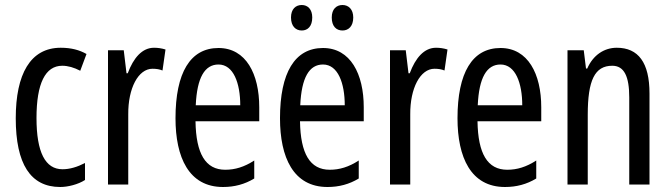

<svg xmlns="http://www.w3.org/2000/svg" viewBox="-20 -738 2681 768"><path d="M221 10C251 10 292 0 320 -18V-86C289 -70 259 -61 230 -61C161 -61 126 -129 126 -266C126 -404 161 -475 229 -475C252 -475 276 -468 301 -455L326 -522C298 -538 265 -547 223 -547C101 -547 43 -441 43 -265C43 -82 102 10 221 10Z M596 -547C549 -547 514 -507 491 -445H486L475 -537H412V0H493V-280C492 -385 533 -463 590 -463C605 -463 618 -461 630 -456L642 -540C626 -545 611 -547 596 -547Z M854 -546C741 -546 682 -447 682 -265C682 -109 735 10 872 10C918 10 959 -1 997 -24V-96C957 -70 920 -59 881 -59C802 -59 764 -123 762 -253H1017V-309C1017 -442 964 -546 854 -546ZM854 -480C914 -480 941 -405 941 -317H763C768 -428 799 -480 854 -480Z M1144 -668C1144 -633 1163 -616 1187 -616C1211 -616 1229 -633 1229 -668C1229 -701 1211 -718 1187 -718C1163 -718 1144 -702 1144 -668ZM1307 -668C1307 -633 1325 -616 1350 -616C1374 -616 1393 -633 1393 -668C1393 -701 1374 -718 1350 -718C1326 -718 1307 -702 1307 -668ZM1272 -546C1159 -546 1100 -447 1100 -265C1100 -109 1153 10 1290 10C1336 10 1377 -1 1415 -24V-96C1375 -70 1338 -59 1299 -59C1220 -59 1182 -123 1180 -253H1435V-309C1435 -442 1382 -546 1272 -546ZM1272 -480C1332 -480 1359 -405 1359 -317H1181C1186 -428 1217 -480 1272 -480Z M1724 -547C1677 -547 1642 -507 1619 -445H1614L1603 -537H1540V0H1621V-280C1620 -385 1661 -463 1718 -463C1733 -463 1746 -461 1758 -456L1770 -540C1754 -545 1739 -547 1724 -547Z M1982 -546C1869 -546 1810 -447 1810 -265C1810 -109 1863 10 2000 10C2046 10 2087 -1 2125 -24V-96C2085 -70 2048 -59 2009 -59C1930 -59 1892 -123 1890 -253H2145V-309C2145 -442 2092 -546 1982 -546ZM1982 -480C2042 -480 2069 -405 2069 -317H1891C1896 -428 1927 -480 1982 -480Z M2447 -547C2396 -547 2352 -517 2329 -464H2324L2315 -537H2250V0H2331V-279C2331 -417 2359 -475 2429 -475C2477 -475 2497 -432 2497 -348V0H2578V-364C2578 -488 2533 -547 2447 -547Z"/></svg>

Font: Noto Sans Thai Looped ExtraCondensed
Style: Regular
Weight: 400
Width: 2
Designer: Sasikarn Vongin, Ben Mitchell
Foundry: The Fontpad Ltd
Version: Version 1.001